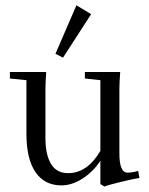

<svg xmlns="http://www.w3.org/2000/svg" viewBox="-20 -684 558 720"><path d="M216.3 -467.8 188 -482.4 266.6 -664.1 321.8 -630.9ZM210.4 11.2Q147 11.2 113 -38.6Q79.1 -88.4 79.1 -182.1V-383.3L17.1 -389.6V-414.1H153.3Q150.4 -373 150.4 -349.1V-166Q150.4 -104.5 171.1 -69.6Q191.9 -34.7 235.4 -34.7Q307.6 -34.7 356.4 -118.2V-383.3L298.3 -389.6V-414.1H430.7Q427.7 -373 427.7 -349.1V-108.9Q427.7 -36.6 458 -36.6Q476.6 -36.6 498 -43L502.9 -16.6Q481.9 -13.7 432.6 -1.7Q383.3 10.3 371.6 15.6L356.4 6.3V-81.1Q329.1 -39.6 289.3 -14.2Q249.5 11.2 210.4 11.2Z"/></svg>

Font: Elstob 18pt
Style: Regular
Weight: 400
Designer: Peter S. Baker
Version: Version 1.015